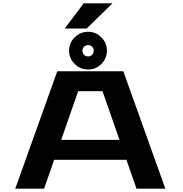

<svg xmlns="http://www.w3.org/2000/svg" viewBox="-20 -1125 1090 1145"><path d="M366 -955 479 -1105H650.5L497 -955ZM506 -710.5Q459 -710.5 425.5 -743.2Q392 -776 392 -823.5Q392 -869.5 425.5 -902.5Q459 -935.5 506 -935.5Q551 -935.5 584.2 -902.5Q617.5 -869.5 617.5 -823.5Q617.5 -776 584.5 -743.2Q551.5 -710.5 506 -710.5ZM506 -788.5Q519.5 -788.5 529.2 -798.2Q539 -808 539 -823.5Q539 -837 529.2 -846.5Q519.5 -856 506 -856Q491 -856 481.2 -846.5Q471.5 -837 471.5 -823.5Q471.5 -808 481 -798.2Q490.5 -788.5 506 -788.5ZM794 0 734 -172H303L243 0H71L321.5 -700H715.5L966 0ZM446 -581 345 -291H692.5L591.5 -581Z"/></svg>

Font: League Mono Extended SemiBold
Style: Regular
Weight: 600
Width: 9
Designer: Tyler Finck
Foundry: The League of Moveable Type / Tyler Finck
Version: Version 2.210